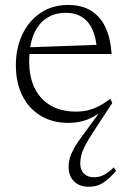

<svg xmlns="http://www.w3.org/2000/svg" viewBox="-20 -470 497 750"><path d="M418.5 -68 343.5 47Q323.5 77 312.5 98.8Q301.5 120.5 297.5 137Q293.5 153.5 293.5 168.5Q293.5 194 308 208.2Q322.5 222.5 347.5 222.5Q366.5 222.5 384.5 213.8Q402.5 205 424.5 183.5L433.5 197.5Q413.5 220.5 396.5 234.2Q379.5 248 363 253.8Q346.5 259.5 327 259.5Q290.5 259.5 269.2 238.5Q248 217.5 248 181.5Q248 165.5 252.5 148.5Q257 131.5 269.2 109.2Q281.5 87 305 56L376.5 -41.5L381.5 -37Q347.5 -12.5 316.5 -1.2Q285.5 10 246.5 10Q185 10 139 -17.8Q93 -45.5 67.5 -96Q42 -146.5 42 -215.5Q42 -281.5 67 -334.8Q92 -388 137.8 -419.2Q183.5 -450.5 246 -450.5Q302 -450.5 338.2 -426.5Q374.5 -402.5 393.5 -359.8Q412.5 -317 416 -259H87L86.5 -285L380 -295.5L358.5 -275.5Q356 -321 341.8 -353.2Q327.5 -385.5 301.2 -402.8Q275 -420 237 -420Q193.5 -420 161.2 -398.5Q129 -377 111.5 -335Q94 -293 94 -231Q94 -168.5 116 -124.5Q138 -80.5 179 -57.2Q220 -34 277 -34Q300.5 -34 322.2 -39Q344 -44 365.5 -55Q387 -66 410.5 -84Z"/></svg>

Font: Newsreader 16pt 16pt Light
Style: Regular
Weight: 300
Version: Version 1.003